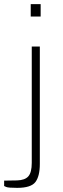

<svg xmlns="http://www.w3.org/2000/svg" viewBox="-50 -742 306 928"><path d="M142.5 50Q142.5 110 121 138Q99.5 166 33 166Q-11 166 -20.5 161.5Q-30 157 -30 157V131L32 130Q70.5 129 87 110.2Q103.5 91.5 103.5 45V-517H142.5ZM146.5 -722V-662H98.5V-722Z"/></svg>

Font: Public Sans Thin
Style: Regular
Weight: 100
Designer: The Public Sans project authors (U.S. Web Design System). Libre Franklin designed by Pablo Impallari and Rodrigo Fuenzal
Version: Version 1.008